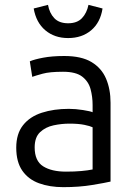

<svg xmlns="http://www.w3.org/2000/svg" viewBox="-20 -761 554 792"><path d="M241 11Q185 11 141 -5Q97 -21 72 -57Q47 -93 47 -152Q47 -209 75 -244.5Q103 -280 152.5 -296Q202 -312 264 -312Q292 -312 323 -307Q354 -302 362 -298V-328Q362 -362 353.5 -393.5Q345 -425 319 -445Q293 -465 240 -465Q185 -465 156 -457Q127 -449 113 -444L103 -508Q121 -516 158 -523Q195 -530 245 -530Q316 -530 357.5 -505Q399 -480 417.5 -436.5Q436 -393 436 -337V-12Q415 -7 361 2Q307 11 241 11ZM252 -53Q287 -53 315 -55.5Q343 -58 362 -62V-236Q352 -241 328 -246Q304 -251 266 -251Q234 -251 201 -244Q168 -237 145.5 -216Q123 -195 123 -153Q123 -97 158 -75Q193 -53 252 -53ZM261 -604Q205 -604 167 -636Q129 -668 119 -726L178 -741Q184 -707 204 -686Q224 -665 261 -665Q298 -665 318 -686Q338 -707 345 -741L403 -726Q394 -668 356 -636Q318 -604 261 -604Z"/></svg>

Font: Ubuntu Sans
Style: Regular
Weight: 400
Designer: Dalton Maag Ltd
Foundry: Dalton Maag Ltd
Version: Version 1.006; ttfautohint (v1.8.4.7-5d5b)